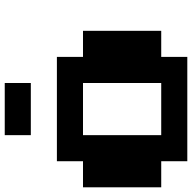

<svg xmlns="http://www.w3.org/2000/svg" viewBox="-20 -798 818 818"><g transform="rotate(-90 389.0 -389.0)"><path d="M111.1 -111.1H0V-444.4H111.1V-555.6H555.6V-444.4H666.7V-111.1H555.6V0H111.1ZM444.4 -444.4H222.2V-111.1H444.4ZM444.4 -666.7H222.2V-777.8H444.4Z"/></g></svg>

Font: Pixeloid Sans
Style: Bold
Weight: 700
Monospace: yes
Designer: GGBot
Version: 0.3